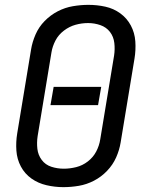

<svg xmlns="http://www.w3.org/2000/svg" viewBox="-20 -763 616 791"><path d="M241 8Q273 8 305 2.5Q337 -3 367 -18.5Q397 -34 421 -59Q445 -84 458.5 -114.5Q472 -145 477 -176L534 -521Q540 -557 537.5 -592.5Q535 -628 519 -658Q503 -688 475.5 -708Q448 -728 414 -735.5Q380 -743 344 -743Q313 -743 280.5 -737.5Q248 -732 218 -716.5Q188 -701 164 -676.5Q140 -652 126.5 -621Q113 -590 108 -559L51 -214Q45 -178 47.5 -142.5Q50 -107 66 -77Q82 -47 109.5 -27.5Q137 -8 171.5 0Q206 8 241 8ZM384 -330 397 -405H201L188 -330ZM243 -68Q216 -68 191.5 -76Q167 -84 152 -104Q137 -124 134 -149.5Q131 -175 135 -202L192 -547Q196 -572 208.5 -596Q221 -620 243.5 -637Q266 -654 291.5 -661Q317 -668 343 -668Q369 -668 393.5 -659.5Q418 -651 433 -631.5Q448 -612 451 -586Q454 -560 450 -534L393 -189Q389 -163 376.5 -139Q364 -115 342 -98Q320 -81 294 -74.5Q268 -68 243 -68Z"/></svg>

Font: Iosevka Sparkle Oblique
Style: Regular
Weight: 400
Italic angle: -9°
Designer: Belleve Invis
Foundry: Belleve Invis
Version: Version 4.5.0; ttfautohint (v1.8.3)